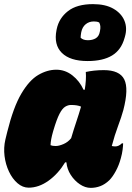

<svg xmlns="http://www.w3.org/2000/svg" viewBox="-20 -900 640 931"><path d="M253 -562Q296 -562 331 -534.5Q366 -507 385 -465H391Q399 -515 396 -551Q414 -555 436 -557.5Q458 -560 483 -560Q560 -560 582.5 -515Q605 -470 578 -366Q569 -333 552.5 -289Q536 -245 522 -192Q532 -190 539 -190Q556 -190 571 -205H577Q577 -194 574.5 -174Q572 -154 566 -133Q557 -99 541.5 -70.5Q526 -42 510 -26Q489 -6 466.5 2.5Q444 11 420 11Q393 11 367 -6.5Q341 -24 323 -52Q305 -80 302 -113H296Q262 -57 215 -23.5Q168 10 119 10Q90 10 65 -11.5Q40 -33 23.5 -68Q7 -103 2 -143.5Q-3 -184 6 -223L15 -260Q45 -381 83.5 -446Q122 -511 165.5 -536.5Q209 -562 253 -562ZM225 -196Q234 -192 250 -192Q266 -192 288 -201.5Q310 -211 325 -230Q337 -271 350 -309.5Q363 -348 373 -383Q356 -391 324 -391Q310 -391 296 -382.5Q282 -374 268.5 -348Q255 -322 239 -268L237 -261Q226 -223 225 -196ZM431 -880Q491 -880 529.5 -858Q568 -836 583 -800.5Q598 -765 586 -723L584 -716Q568 -658 523.5 -631Q479 -604 405 -604Q320 -604 280 -643.5Q240 -683 254 -754L255 -759Q266 -812 309.5 -846Q353 -880 431 -880ZM435 -796Q412 -796 395.5 -782.5Q379 -769 374 -744L373 -738Q371 -726 371 -717Q383 -705 406 -705Q429 -705 444.5 -714.5Q460 -724 464 -746L465 -751Q470 -775 461 -791Q455 -794 448.5 -795Q442 -796 435 -796Z"/></svg>

Font: Recursive Mn Csl St XBk
Style: Italic
Weight: 1000
Italic angle: -15°
Monospace: yes
Version: Version 1.079;hotconv 1.0.112;makeotfexe 2.5.65598; ttfautoh